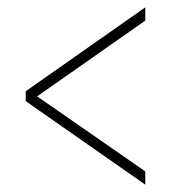

<svg xmlns="http://www.w3.org/2000/svg" viewBox="-20 -619 465 522"><path d="M375 -117V-153L81 -357L375 -563V-599L50 -371V-344Z"/></svg>

Font: Noto Serif Devanagari ExtraCondensed Thin
Style: Regular
Weight: 100
Width: 2
Designer: Universal Thirst, Indian Type Foundry and the Monotype Design Team
Foundry: Monotype Imaging Inc.
Version: Version 2.004